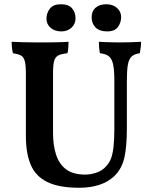

<svg xmlns="http://www.w3.org/2000/svg" viewBox="-20 -876 722 905"><path d="M578 -272Q578 -186 566.5 -134Q555 -82 520 -47Q491 -19 449 -5Q407 9 354 9Q258 9 203 -18Q148 -45 125 -99Q102 -153 102 -234V-529Q102 -568 97 -587.5Q92 -607 79.5 -614Q67 -621 41 -625Q38 -637 36.5 -651Q35 -665 35 -679Q55 -678 89 -677Q123 -676 157 -676Q174 -676 194.5 -676Q215 -676 235.5 -676.5Q256 -677 274 -677.5Q292 -678 303 -679Q303 -664 302 -651Q301 -638 298 -625Q269 -622 254.5 -614.5Q240 -607 235 -588Q230 -569 230 -529V-249Q230 -191 244.5 -146.5Q259 -102 292 -77.5Q325 -53 382 -53Q406 -53 434 -62Q462 -71 481 -93Q495 -108 503 -128.5Q511 -149 515 -183Q519 -217 519 -269V-495Q519 -544 513.5 -571Q508 -598 494 -610Q480 -622 451 -625Q448 -641 447 -653.5Q446 -666 446 -679Q459 -678 476.5 -677.5Q494 -677 512.5 -676.5Q531 -676 546 -676Q571 -676 598.5 -677Q626 -678 645 -679Q645 -667 643.5 -654.5Q642 -642 639 -625Q615 -622 601.5 -610.5Q588 -599 583 -572.5Q578 -546 578 -498ZM485 -728Q449 -728 430.5 -746.5Q412 -765 412 -795Q412 -824 431 -840Q450 -856 481 -856Q511 -856 531 -839Q551 -822 551 -795Q551 -770 536 -749Q521 -728 485 -728ZM269 -728Q238 -728 218.5 -745Q199 -762 199 -788Q199 -814 215 -835Q231 -856 267 -856Q303 -856 319.5 -837Q336 -818 336 -790Q336 -763 317 -745.5Q298 -728 269 -728Z"/></svg>

Font: Vollkorn SemiBold
Style: Regular
Weight: 600
Designer: Friedrich Althausen
Foundry: Friedrich Althausen
Version: Version 5.000